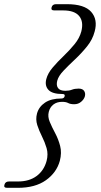

<svg xmlns="http://www.w3.org/2000/svg" viewBox="-82 -770 485 921"><path d="M228 -308Q231 -319 218 -319Q169 -319 150.5 -338.8Q132 -358.5 140 -390.5Q147.5 -419 170.8 -446.2Q194 -473.5 222.8 -501Q251.5 -528.5 275.5 -557.8Q299.5 -587 308 -619Q320 -666 297.8 -693Q275.5 -720 221.5 -720H178.5Q161 -720 165.5 -735Q169.5 -750 187.5 -750H238.5Q323 -750 355.5 -713Q388 -676 372 -618.5Q362 -580 335.2 -547Q308.5 -514 277.8 -485.2Q247 -456.5 222.8 -431Q198.5 -405.5 192.5 -382.5Q187 -360.5 196.5 -347.5Q206 -334.5 231.5 -334.5Q250 -334.5 263.2 -339.8Q276.5 -345 295 -345Q314.5 -345 321.8 -333.5Q329 -322 325 -307.5Q321 -293.5 307.2 -281.8Q293.5 -270 274 -270Q255.5 -270 245 -275.8Q234.5 -281.5 216 -281.5Q190.5 -281.5 174 -268.5Q157.5 -255.5 152 -233.5Q146 -210.5 156.8 -185Q167.5 -159.5 182.8 -131Q198 -102.5 206.5 -69.8Q215 -37 205 1.5Q189.5 58 138.2 94.5Q87 131 3.5 131H-47.5Q-66 131 -60.5 115.5Q-56.5 100.5 -38.5 100.5H4.5Q58.5 100.5 93.8 74.2Q129 48 141.5 2Q150 -30.5 141.5 -59.5Q133 -88.5 119.2 -115.8Q105.5 -143 96.8 -170Q88 -197 95.5 -225.5Q104.5 -258 134 -277.8Q163.5 -297.5 212.5 -297.5Q225 -297.5 228 -308Z"/></svg>

Font: Fraunces 9pt Light
Style: Italic
Weight: 300
Italic angle: -16°
Version: Version 1.000;[0bf87f6ff]